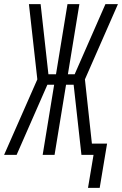

<svg xmlns="http://www.w3.org/2000/svg" viewBox="-43 -755 595 936"><path d="M443 161H386L413 0H354L316 -342H279L223 0H165L221 -342H188L38 0H-23L139 -368L98 -735H155L193 -393H230L286 -735H344L288 -393H321L471 -735H532L371 -368L405 -55H479Z"/></svg>

Font: Iosevka Light Oblique
Style: Regular
Weight: 300
Italic angle: -9°
Monospace: yes
Designer: Belleve Invis
Foundry: Belleve Invis
Version: Version 32.5.0; ttfautohint (v1.8.4)